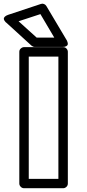

<svg xmlns="http://www.w3.org/2000/svg" viewBox="-117 -977 462 1022"><path d="M-83 -856Q-84.5 -856.9 -86.7 -858.9Q-88.9 -860.8 -92.5 -866.2Q-96.2 -871.6 -96.7 -876.7Q-97.2 -881.8 -91.8 -887.7Q-86.4 -893.6 -74.2 -897.9L101.1 -956.1Q109.4 -959 117.4 -955.6Q125.5 -952.1 129.9 -944.8L236.8 -765.1Q237.8 -763.7 239.3 -761Q240.7 -758.3 242.7 -751.7Q244.6 -745.1 243.7 -740.2Q242.7 -735.4 235.8 -731.2Q229 -727.1 215.8 -727.1H67.9Q59.6 -727.1 50.8 -733.9ZM-18.1 -863.8 78.1 -776.9H171.9L98.1 -901.9ZM-14.2 0V-701.2Q-14.2 -711.9 -6.1 -719Q2 -726.1 11.2 -726.1H219.2Q230 -726.1 237.1 -718.3Q244.1 -710.4 244.1 -701.2V0Q244.1 10.7 236.3 17.8Q228.5 24.9 219.2 24.9H11.2Q0.5 24.9 -6.8 17.1Q-14.2 9.3 -14.2 0ZM36.1 -24.9H193.8V-675.8H36.1Z"/></svg>

Font: Trueno ExtraBold Outline
Style: Regular
Weight: 800
Width: 6
Designer: Julieta Ulanovsky
Foundry: Julieta Ulanovsky
Version: Version 3.001b | FøM Fix